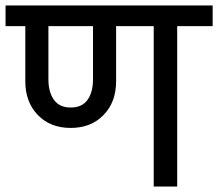

<svg xmlns="http://www.w3.org/2000/svg" viewBox="-29 -678 793 698"><path d="M615.2 -583V0H529.8V-583H393.1V-382.8Q393.1 -306.6 347.4 -259.8Q301.8 -212.9 228 -212.9Q153.8 -212.9 108.4 -260Q63 -307.1 63 -382.8V-583H-8.8V-658.2H744.1V-583ZM147 -583V-389.2Q147 -343.3 167 -315.2Q187 -287.1 228 -287.1Q269 -287.1 289.1 -314.9Q309.1 -342.8 309.1 -389.2V-583Z"/></svg>

Font: Sarala
Style: Regular
Weight: 400
Designer: Andres Torresi
Foundry: Huerta Tipografica
Version: Version 1.004;PS 001.003;hotconv 1.0.70;makeotf.lib2.5.58329